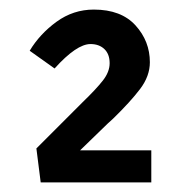

<svg xmlns="http://www.w3.org/2000/svg" viewBox="-20 -799 386 401"><path d="M56 -489 133 -566Q133 -566 153 -586Q181 -613 195 -631Q209 -649 209 -667Q209 -686 198 -696.5Q187 -707 169 -707Q140 -707 94 -656L42 -693Q63 -728 98 -753.5Q133 -779 176 -779Q233 -779 263 -746Q293 -713 293 -669Q293 -640 272.5 -613Q252 -586 216 -551L205 -541L138 -476L142 -485H296V-418H65Z"/></svg>

Font: Lexend
Style: Regular
Weight: 400
Designer: Thomas Jockin
Foundry: Lexend
Version: Version 1.000